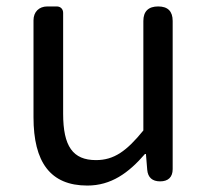

<svg xmlns="http://www.w3.org/2000/svg" viewBox="-20 -563 647 596"><path d="M516 -271V-498C516 -528 501 -543 471 -543C441 -543 425 -528 425 -498V-158C373 -94 334 -66 278 -66C206 -66 176 -109 176 -210V-523C176 -535 168 -543 156 -543H130H127C101 -543 84 -526 84 -500V-199C84 -60 136 13 251 13C325 13 379 -26 430 -85H433L437 -36C439 -12 453 0 477 0C502 0 516 -13 516 -38Z"/></svg>

Font: GenSenRounded2 TW R
Style: Regular
Weight: 400
Version: Version 2.100;PS 2.1;hotconv 16.6.51;makeotf.lib2.5.65220 DE